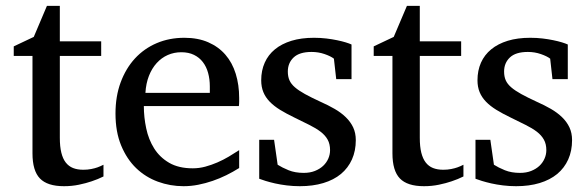

<svg xmlns="http://www.w3.org/2000/svg" viewBox="-20 -623 2006 655"><path d="M184.1 -481.9H325.2V-432.1H184.1V-152.8Q184.1 -123 189.2 -102.3Q194.3 -81.5 204.3 -68.6Q214.4 -55.7 229.2 -49.8Q244.1 -43.9 264.2 -43.9Q278.8 -43.9 291.3 -46.4Q303.7 -48.8 313 -52.2Q323.7 -56.2 333 -61V-21Q314.5 -11.7 292.5 -4.4Q273.9 2 249.5 7.1Q225.1 12.2 198.2 12.2Q141.6 12.2 116.2 -14.2Q90.8 -40.5 90.8 -100.1V-432.1H26.9V-464.8L95.2 -497.1L140.1 -603H184.1Z M795.9 -49.8Q774.9 -36.6 752.2 -25.4Q729.5 -14.2 705.3 -5.9Q681.2 2.4 656.2 7.3Q631.3 12.2 606 12.2Q560.5 12.2 518.6 -3.2Q476.6 -18.6 444.6 -49.3Q412.6 -80.1 393.3 -126.7Q374 -173.3 374 -235.8Q374 -294.4 391.6 -342Q409.2 -389.6 440.4 -423.6Q471.7 -457.5 514.6 -475.8Q557.6 -494.1 608.9 -494.1Q655.3 -494.1 690.4 -478.8Q725.6 -463.4 749 -436.3Q772.5 -409.2 784.2 -371.3Q795.9 -333.5 795.9 -289.1Q795.9 -283.7 795.9 -275.9Q795.9 -268.1 794.9 -261.2H470.7Q470.7 -223.1 478.8 -185.1Q486.8 -147 505.9 -116.7Q524.9 -86.4 557.1 -67.6Q589.4 -48.8 637.7 -48.8Q659.2 -48.8 680.2 -54.4Q701.2 -60.1 721.4 -68.8Q741.7 -77.6 760.3 -88.6Q778.8 -99.6 795.9 -110.8ZM695.8 -328.1Q695.8 -353 689.9 -374.3Q684.1 -395.5 672.1 -411.1Q660.2 -426.8 641.8 -435.8Q623.5 -444.8 598.6 -444.8Q573.7 -444.8 552.2 -435.3Q530.8 -425.8 514.4 -407.7Q498 -389.6 488 -364Q478 -338.4 476.1 -306.2H695.8Z M1193.8 -145Q1193.8 -108.4 1180.7 -79.1Q1167.5 -49.8 1143.1 -29.5Q1118.7 -9.3 1083 1.5Q1047.4 12.2 1002.9 12.2Q980 12.2 958.3 9.5Q936.5 6.8 918.2 2.7Q899.9 -1.5 885.7 -5.9Q871.6 -10.3 864.3 -13.2V-146H915L927.2 -61Q942.4 -51.3 964.6 -42.2Q986.8 -33.2 1016.1 -33.2Q1037.6 -33.2 1054.2 -39.8Q1070.8 -46.4 1082.3 -57.1Q1093.8 -67.9 1099.9 -81.8Q1106 -95.7 1106 -110.8Q1106 -131.8 1097.7 -146.7Q1089.4 -161.6 1073.7 -173.6Q1058.1 -185.5 1035.4 -196.8Q1012.7 -208 983.9 -222.2Q956.5 -235.4 935.5 -248.3Q914.6 -261.2 900.1 -276.1Q885.7 -291 878.4 -308.8Q871.1 -326.7 871.1 -349.1Q871.1 -382.3 883.1 -409.2Q895 -436 918 -454.8Q940.9 -473.6 974.4 -483.9Q1007.8 -494.1 1051.3 -494.1Q1073.2 -494.1 1093.3 -491.7Q1113.3 -489.3 1129.9 -485.8Q1146.5 -482.4 1159.2 -478.5Q1171.9 -474.6 1179.2 -471.2V-353H1127L1119.1 -422.9Q1108.4 -431.2 1087.4 -438.5Q1066.4 -445.8 1043 -445.8Q1001.5 -445.8 981.7 -427Q961.9 -408.2 961.9 -378.9Q961.9 -361.8 967.5 -349.1Q973.1 -336.4 986.1 -325.2Q999 -314 1020.3 -302.2Q1041.5 -290.5 1073.2 -275.9Q1099.6 -264.2 1121.6 -251.5Q1143.6 -238.8 1159.7 -223.1Q1175.8 -207.5 1184.8 -188.5Q1193.8 -169.4 1193.8 -145Z M1412.1 -481.9H1553.2V-432.1H1412.1V-152.8Q1412.1 -123 1417.2 -102.3Q1422.4 -81.5 1432.4 -68.6Q1442.4 -55.7 1457.3 -49.8Q1472.2 -43.9 1492.2 -43.9Q1506.8 -43.9 1519.3 -46.4Q1531.7 -48.8 1541 -52.2Q1551.8 -56.2 1561 -61V-21Q1542.5 -11.7 1520.5 -4.4Q1502 2 1477.5 7.1Q1453.1 12.2 1426.3 12.2Q1369.6 12.2 1344.2 -14.2Q1318.8 -40.5 1318.8 -100.1V-432.1H1254.9V-464.8L1323.2 -497.1L1368.2 -603H1412.1Z M1931.6 -145Q1931.6 -108.4 1918.5 -79.1Q1905.3 -49.8 1880.9 -29.5Q1856.4 -9.3 1820.8 1.5Q1785.2 12.2 1740.7 12.2Q1717.8 12.2 1696 9.5Q1674.3 6.8 1656 2.7Q1637.7 -1.5 1623.5 -5.9Q1609.4 -10.3 1602.1 -13.2V-146H1652.8L1665 -61Q1680.2 -51.3 1702.4 -42.2Q1724.6 -33.2 1753.9 -33.2Q1775.4 -33.2 1792 -39.8Q1808.6 -46.4 1820.1 -57.1Q1831.5 -67.9 1837.6 -81.8Q1843.8 -95.7 1843.8 -110.8Q1843.8 -131.8 1835.4 -146.7Q1827.1 -161.6 1811.5 -173.6Q1795.9 -185.5 1773.2 -196.8Q1750.5 -208 1721.7 -222.2Q1694.3 -235.4 1673.3 -248.3Q1652.3 -261.2 1637.9 -276.1Q1623.5 -291 1616.2 -308.8Q1608.9 -326.7 1608.9 -349.1Q1608.9 -382.3 1620.8 -409.2Q1632.8 -436 1655.8 -454.8Q1678.7 -473.6 1712.2 -483.9Q1745.6 -494.1 1789.1 -494.1Q1811 -494.1 1831.1 -491.7Q1851.1 -489.3 1867.7 -485.8Q1884.3 -482.4 1897 -478.5Q1909.7 -474.6 1917 -471.2V-353H1864.7L1856.9 -422.9Q1846.2 -431.2 1825.2 -438.5Q1804.2 -445.8 1780.8 -445.8Q1739.3 -445.8 1719.5 -427Q1699.7 -408.2 1699.7 -378.9Q1699.7 -361.8 1705.3 -349.1Q1710.9 -336.4 1723.9 -325.2Q1736.8 -314 1758.1 -302.2Q1779.3 -290.5 1811 -275.9Q1837.4 -264.2 1859.4 -251.5Q1881.3 -238.8 1897.5 -223.1Q1913.6 -207.5 1922.6 -188.5Q1931.6 -169.4 1931.6 -145Z"/></svg>

Font: Tagmukay Beta
Style: Regular
Weight: 400
Designer: Peter Martin
Foundry: SIL International
Version: Version 2.000; dev 82b92eM